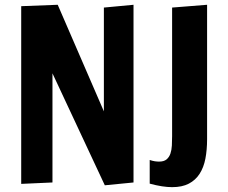

<svg xmlns="http://www.w3.org/2000/svg" viewBox="-20 -770 953 804"><path d="M199.7 -462.9V-5.9L68.8 0V-744.1L221.7 -750L415 -303.7V-738.3L539.1 -750V-5.9L418.9 5.9ZM606.9 -100.1Q618.7 -96.2 628.2 -94.7Q637.7 -93.3 646 -93.3Q666.5 -93.3 677.5 -102.5Q688.5 -111.8 693.6 -126.7Q698.7 -141.6 699.7 -160.6Q700.7 -179.7 700.7 -199.7V-738.3L847.2 -750V-187.5Q847.2 -142.6 840.1 -105.7Q833 -68.8 815.9 -42.2Q798.8 -15.6 770.8 -1Q742.7 13.7 700.7 13.7Q661.1 13.7 606.9 -1Z"/></svg>

Font: Francois One
Style: Regular
Weight: 400
Designer: Vernon Adams
Foundry: vernon adams
Version: Version 1.000